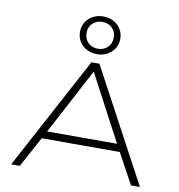

<svg xmlns="http://www.w3.org/2000/svg" viewBox="-103 -1090 1104 1183"><g transform="rotate(10 449.0 -498.0)"><path d="M46 0 424 -705H474L852 0H796L685 -204L721 -191H175L211 -204L100 0ZM447 -649 224 -228 194 -238H702L672 -228L449 -649ZM448 -760Q412 -760 383.5 -775.5Q355 -791 338.5 -817.5Q322 -844 322 -878Q322 -912 338.5 -938.5Q355 -965 383.5 -980.5Q412 -996 448 -996Q485 -996 513 -980.5Q541 -965 557.5 -938.5Q574 -912 574 -878Q574 -844 557.5 -817.5Q541 -791 512.5 -775.5Q484 -760 448 -760ZM448 -794Q485 -794 509 -817.5Q533 -841 533 -879Q533 -916 509 -939Q485 -962 448 -962Q411 -962 387 -939Q363 -916 363 -879Q363 -841 387 -817.5Q411 -794 448 -794Z"/></g></svg>

Font: Nunito Sans 10pt Expanded ExtraLight
Style: Regular
Weight: 250
Width: 7
Designer: Vernon Adams
Foundry: Vernon Adams
Version: Version 3.101;gftools[0.9.27]